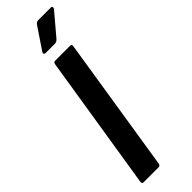

<svg xmlns="http://www.w3.org/2000/svg" viewBox="-292 -877 883 883"><g transform="rotate(-45 149.5 -435.0)"><path d="M25 0Q13 0 15 -12L120 -671Q122 -683 132 -683H228Q241 -683 238 -671L134 -12Q132 0 122 0ZM125 -739Q119 -739 117 -743.5Q115 -748 119 -754L189 -858Q197 -870 209 -870H291Q297 -870 298.5 -865Q300 -860 296 -855L209 -752Q203 -745 198 -742Q193 -739 186 -739Z"/></g></svg>

Font: Sofia Sans Condensed ExtraBold
Style: Italic
Weight: 800
Italic angle: -9°
Version: Version 4.100